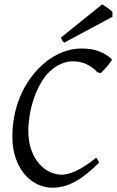

<svg xmlns="http://www.w3.org/2000/svg" viewBox="-20 -854 540 887"><path d="M496.1 -581.1Q498 -578.6 492.7 -570.3Q487.3 -562 478.8 -551.8Q470.2 -541.5 460.7 -531.5Q451.2 -521.5 444.8 -516.1L430.2 -520Q410.2 -542 381.6 -556.4Q353 -570.8 313 -570.8Q293.5 -570.8 269 -561.5Q244.6 -552.2 225.1 -537.1Q194.3 -513.2 172.6 -477.1Q150.9 -440.9 137.2 -401.1Q123.5 -361.3 117.2 -322Q110.8 -282.7 110.8 -252Q110.8 -198.7 125.2 -159.9Q139.6 -121.1 162.4 -95.9Q185.1 -70.8 212.2 -58.8Q239.3 -46.9 265.1 -46.9Q292.5 -46.9 330.8 -64.2Q369.1 -81.5 423.8 -125Q426.3 -124 428.2 -120.8Q430.2 -117.7 432.1 -114.3Q434.1 -110.8 435.5 -107.7Q437 -104.5 438 -103Q404.8 -69.8 375.7 -47.4Q346.7 -24.9 320.3 -11.5Q293.9 2 270 7.6Q246.1 13.2 223.1 13.2Q186.5 13.2 152.8 -2.7Q119.1 -18.6 93.5 -48.8Q67.9 -79.1 52.5 -123.3Q37.1 -167.5 37.1 -224.1Q37.1 -270 46.1 -317.6Q55.2 -365.2 74.2 -410.4Q93.3 -455.6 123 -496.3Q152.8 -537.1 193.8 -569.8Q229.5 -597.7 270.8 -613.8Q312 -629.9 357.9 -629.9Q406.2 -629.9 440.4 -615.7Q474.6 -601.6 496.1 -581.1ZM499.5 -776.4 277.3 -657.2Q270.5 -661.6 268.1 -666Q265.6 -670.4 261.2 -680.2L452.1 -834L463.4 -826.7Q469.7 -822.3 476.8 -817.4Q483.9 -812.5 490.2 -807.6Q496.6 -802.7 499.5 -799.3Z"/></svg>

Font: Gentium Plus
Style: Italic
Weight: 400
Italic angle: -8°
Designer: J. Victor Gaultney, Annie Olsen, Iska Routamaa
Foundry: SIL International
Version: Version 1.510